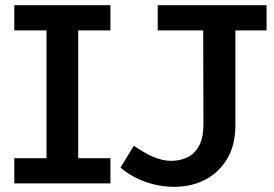

<svg xmlns="http://www.w3.org/2000/svg" viewBox="-20 -706 1053 739"><path d="M159 -57V-631H281V-57ZM35 0V-97H405V0ZM35 -589V-686H405V-589ZM652 13Q607 13 567.5 2.5Q528 -8 496.5 -25Q465 -42 444 -61L495 -145Q514 -132 538 -118Q562 -104 590 -95Q618 -86 646 -87Q681 -89 707 -103.5Q733 -118 748 -148.5Q763 -179 763 -227L762 -634H886V-223Q886 -148 854.5 -95Q823 -42 770 -14.5Q717 13 652 13ZM587 -589V-686H1006V-589Z"/></svg>

Font: BioRhyme SemiBold
Style: Regular
Weight: 600
Designer: Aoife Mooney
Foundry: Aoife Mooney Type
Version: Version 1.600;gftools[0.9.33]